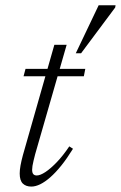

<svg xmlns="http://www.w3.org/2000/svg" viewBox="-20 -696 457 726"><path d="M69 -407.5 76.5 -435.5H302.5L297 -407.5ZM113 -113Q109.5 -99.5 106.8 -88.2Q104 -77 102.8 -68.8Q101.5 -60.5 101.5 -54.5Q101.5 -42.5 106 -37.5Q110.5 -32.5 119 -32.5Q132 -32.5 151.8 -45.5Q171.5 -58.5 195 -83Q218.5 -107.5 242 -142.5L256 -133.5Q233.5 -97 211.8 -70Q190 -43 170 -25.5Q150 -8 132 0.8Q114 9.5 98.5 9.5Q78 9.5 66.2 -2Q54.5 -13.5 54.5 -40Q54.5 -53 57.5 -69.8Q60.5 -86.5 66.5 -109L185.5 -526.5H232ZM266.5 -494.5 353 -676H417L415.5 -667.5L286.5 -494.5Z"/></svg>

Font: Newsreader 24pt Light
Style: Italic
Weight: 300
Italic angle: -17°
Designer: Hugues Gentile
Foundry: Production Type
Version: Version 1.003